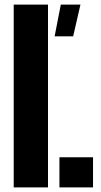

<svg xmlns="http://www.w3.org/2000/svg" viewBox="-20 -820 442 840"><path d="M40 0V-800H190V0ZM240 0V-132H387V0ZM219 -661 246 -800H332L300 -661Z"/></svg>

Font: Big Shoulders Stencil Display Black
Style: Regular
Weight: 900
Designer: Patric King
Foundry: XO Type Co
Version: Version 1.000